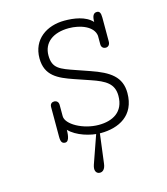

<svg xmlns="http://www.w3.org/2000/svg" viewBox="-115 -670 834 956"><g transform="rotate(-15 302.5 -191.5)"><path d="M332.5 2H314.5L262.2 151.4C259.8 158.7 258.3 165.5 258.3 171.4C258.3 187.5 267.1 197.8 282.2 197.8C294.9 197.8 309.1 188.5 312.5 158.7ZM317.4 -537.6C374.5 -537.6 442.4 -514.2 448.2 -463.4V-418.9C448.2 -403.8 459 -396 470.2 -396C482.4 -396 492.7 -404.3 492.7 -421.9V-545.4C492.7 -570.8 486.3 -579.6 473.1 -579.6C454.6 -579.6 447.8 -563.5 447.8 -534.7C414.1 -571.8 353 -579.6 306.2 -579.6C214.4 -579.6 137.7 -527.8 137.7 -430.2C137.7 -340.3 200.2 -312.5 276.9 -286.1L356.9 -258.8C428.2 -234.4 469.2 -211.4 469.2 -148.4C469.2 -64.9 409.2 -33.7 337.9 -33.7C256.8 -33.7 174.8 -80.1 174.8 -122.1V-180.2C174.8 -196.3 164.1 -204.1 152.3 -204.1C140.6 -204.1 130.9 -196.8 130.9 -181.2V-27.8C130.9 0 138.2 8.3 154.3 8.3C169.4 8.3 177.2 -13.7 177.2 -51.3C213.4 -13.2 284.2 8.3 336.4 8.3C430.2 8.3 516.1 -34.7 516.1 -150.4C516.1 -233.9 461.4 -270.5 366.7 -303.2L300.3 -326.2C221.2 -353.5 184.6 -365.2 184.6 -432.6C184.6 -497.1 233.9 -537.6 317.4 -537.6Z"/></g></svg>

Font: Cutive Mono
Style: Regular
Weight: 400
Monospace: yes
Designer: Vernon Adams
Foundry: Vernon Adams
Version: Version 1.002